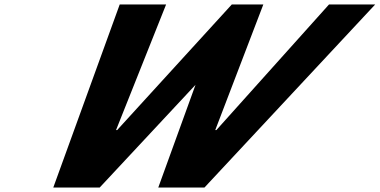

<svg xmlns="http://www.w3.org/2000/svg" viewBox="-20 -845 1710 865"><path d="M693 0H901L1670.4 -825H1462.4L954.8 -259H949.8L1166.4 -825H1024.4L507.8 -259H502.8L728.4 -825H519.4L220 0H429L860.9 -463Z"/></svg>

Font: Hussar
Style: BdWodka
Weight: 700
Foundry: Cannot Into Space Fonts
Version: Version 2.00